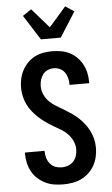

<svg xmlns="http://www.w3.org/2000/svg" viewBox="-64 -1030 628 1079"><g transform="rotate(-5 250.0 -490.0)"><path d="M249 8Q223 8 197.5 4Q172 0 148.5 -11.5Q125 -23 105.5 -40.5Q86 -58 73.5 -80.5Q61 -103 55 -128.5Q49 -154 49 -180V-189H160V-185Q160 -166 165.5 -148Q171 -130 183 -115.5Q195 -101 212.5 -94.5Q230 -88 249 -88Q267 -88 284.5 -94.5Q302 -101 314.5 -114.5Q327 -128 332.5 -146Q338 -164 338 -182Q338 -206 327.5 -229Q317 -252 300 -269.5Q283 -287 261.5 -299.5Q240 -312 219 -324.5Q198 -337 178 -351Q158 -365 140 -382Q122 -399 106.5 -418Q91 -437 80.5 -459Q70 -481 64.5 -505.5Q59 -530 59 -554Q59 -579 64.5 -604Q70 -629 82 -651.5Q94 -674 112 -692.5Q130 -711 152.5 -722.5Q175 -734 200.5 -738.5Q226 -743 251 -743Q276 -743 301.5 -738.5Q327 -734 349.5 -722.5Q372 -711 390 -693Q408 -675 420 -652.5Q432 -630 437.5 -605Q443 -580 443 -555V-546H332V-550Q332 -568 327.5 -585.5Q323 -603 312.5 -617.5Q302 -632 285.5 -639.5Q269 -647 251 -647Q234 -647 217.5 -640Q201 -633 190.5 -619Q180 -605 175 -588Q170 -571 170 -553Q170 -529 180 -506Q190 -483 207.5 -465.5Q225 -448 246 -435.5Q267 -423 288 -410.5Q309 -398 329.5 -384Q350 -370 368 -353.5Q386 -337 401 -317.5Q416 -298 427 -276Q438 -254 443.5 -230Q449 -206 449 -181Q449 -155 443 -129.5Q437 -104 424.5 -81.5Q412 -59 392.5 -41Q373 -23 350 -12Q327 -1 301 3.5Q275 8 249 8ZM194 -815 105 -955 154 -988 250 -878 346 -988 395 -955 306 -815Z"/></g></svg>

Font: Iosevka Custom
Style: Bold
Weight: 700
Monospace: yes
Designer: Belleve Invis
Foundry: Belleve Invis
Version: Version 30.3.3; ttfautohint (v1.8.3)